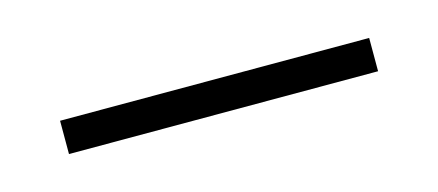

<svg xmlns="http://www.w3.org/2000/svg" viewBox="-23 -351 356 156"><g transform="rotate(-15 155.0 -273.0)"><path d="M25 -259V-287H285V-259Z"/></g></svg>

Font: Noto Serif Myanmar Thin
Style: Regular
Weight: 100
Designer: Ben Mitchell and the Monotype Design Team
Foundry: Monotype Imaging Inc.
Version: Version 2.106; ttfautohint (v1.8.4.7-5d5b)